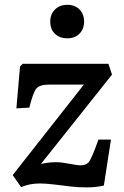

<svg xmlns="http://www.w3.org/2000/svg" viewBox="-20 -779 520 806"><path d="M190.9 -688Q190.9 -719.2 210.7 -739Q230.5 -758.8 263.2 -758.8Q294.4 -758.8 313.7 -739.3Q333 -719.7 333 -689Q333 -657.2 313.7 -637.7Q294.4 -618.2 263.2 -618.2Q230.5 -618.2 210.7 -637.2Q190.9 -656.2 190.9 -688ZM75.2 -511.2H435.1L450.2 -465.8L151.9 -90.8Q183.6 -98.1 215.8 -98.1Q238.3 -98.1 271 -91.6Q303.7 -85 318.8 -85Q343.8 -85 355.2 -102.1Q366.7 -119.1 388.7 -180.7Q391.6 -188.5 393.1 -192.9H445.8L416 0Q384.8 7.3 346.2 7.6Q307.6 7.8 277.1 3.9Q246.6 0 209 -4.4Q171.4 -8.8 147.9 -8.8Q102.5 -8.8 68.8 6.8L33.2 -43.9L332 -423.8H186Q146.5 -423.8 132.8 -407.5Q119.1 -391.1 103 -327.1L48.8 -324.2L64 -500Z"/></svg>

Font: Literata Book SemiBold
Style: Italic
Weight: 600
Italic angle: -3°
Designer: Latin by Veronika Burian and Jose Scaglione. Greek by Irene Vlachou. Cyrillic by Vera Evstafieva
Foundry: TypeTogether
Version: Version 1.003;PS 001.003;hotconv 1.0.88;makeotf.lib2.5.64775